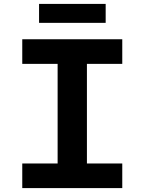

<svg xmlns="http://www.w3.org/2000/svg" viewBox="-20 -963 740 983"><path d="M180 -943V-846H521V-943ZM94 -126V0H606V-126H425V-636H606V-762H94V-636H275V-126Z"/></svg>

Font: Kawkab Mono
Style: Bold
Weight: 700
Monospace: yes
Designer: Abdullah Arif
Foundry: Abdullah Arif
Version: Version 1.000;PS 000.500;hotconv 1.0.88;makeotf.lib2.5.64775